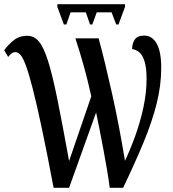

<svg xmlns="http://www.w3.org/2000/svg" viewBox="-22 -897 827 917"><path d="M283 -780 252 -864V-877H575V-864L544 -780H533L511 -838H440L419 -780H408L388 -838H315L295 -780ZM234 0Q202 -170 177.5 -285.5Q153 -401 134.5 -473Q116 -545 102 -583Q88 -621 76 -634.5Q64 -648 53 -648Q40 -648 31.5 -640.5Q23 -633 17 -625L-2 -657Q15 -681 42 -703.5Q69 -726 109 -726Q141 -726 164 -698.5Q187 -671 208 -604Q229 -537 252.5 -421Q276 -305 308 -128L414 -437Q397 -514 378.5 -580.5Q360 -647 338 -714H449Q463 -663 479.5 -595Q496 -527 513.5 -449Q531 -371 546.5 -289Q562 -207 575 -129Q601 -184 624.5 -249.5Q648 -315 663 -384.5Q678 -454 678 -520Q678 -573 668.5 -603.5Q659 -634 643.5 -647Q628 -660 609 -663Q609 -689 621.5 -708Q634 -727 667 -727Q705 -727 726.5 -688.5Q748 -650 748 -573Q748 -490 726.5 -403.5Q705 -317 664 -218Q623 -119 566 0H502Q498 -34 490 -81Q482 -128 472.5 -179.5Q463 -231 453.5 -278.5Q444 -326 437 -360L308 0Z"/></svg>

Font: Noto Serif ExtraCondensed Medium
Style: Regular
Weight: 500
Width: 2
Designer: Monotype Design Team
Foundry: Monotype Imaging Inc.
Version: Version 2.015